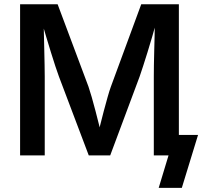

<svg xmlns="http://www.w3.org/2000/svg" viewBox="-20 -748 973 924"><path d="M76.7 0V-727.5H257.3L405.8 -331.1Q412.6 -311.5 421.4 -280.8Q430.2 -250 439.5 -214.4Q448.7 -178.7 457.3 -144.5Q465.8 -110.4 471.7 -83H446.8Q453.1 -108.9 461.4 -142.8Q469.7 -176.8 479.2 -212.6Q488.8 -248.5 497.6 -279.8Q506.3 -311 513.7 -331.1L659.7 -727.5H840.8V0H720.2V-379.4Q720.2 -402.3 720.7 -434.6Q721.2 -466.8 722.2 -503.2Q723.1 -539.6 724.1 -576.9Q725.1 -614.3 725.1 -647.9H733.9Q724.1 -610.8 712.6 -572Q701.2 -533.2 689.9 -496.6Q678.7 -460 668.7 -429.7Q658.7 -399.4 651.9 -379.4L510.3 0H407.2L263.7 -379.4Q256.3 -398.9 246.6 -428.7Q236.8 -458.5 225.6 -494.6Q214.4 -530.8 202.6 -570.1Q190.9 -609.4 179.7 -647.9H189.9Q190.4 -616.7 191.4 -580.1Q192.4 -543.5 193.1 -506.6Q193.8 -469.7 194.6 -436.5Q195.3 -403.3 195.3 -379.4V0ZM743.7 156.2 791 0H755.4V-98.6H933.1L855 156.2Z"/></svg>

Font: Inter Cardless
Style: Medium
Weight: 500
Designer: Rasmus Andersson
Foundry: rsms
Version: Version 4.001;git-9221beed3